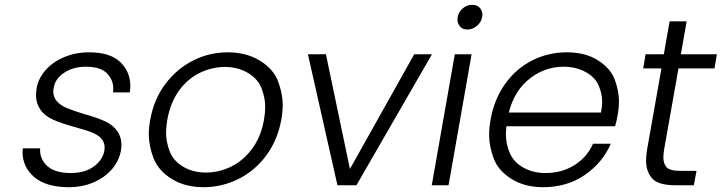

<svg xmlns="http://www.w3.org/2000/svg" viewBox="-20 -772 3007 800"><path d="M267 8Q173 8 123.5 -33.5Q74 -75 74 -139Q74 -146 75 -154H147Q147 -150 147 -147Q147 -106 179 -78.5Q211 -51 276 -51Q333 -51 370.5 -78Q408 -105 415 -145Q416 -152 416 -158Q416 -178 403 -193.5Q390 -209 364.5 -219.5Q339 -230 294 -242Q235 -258 200 -274Q165 -290 147.5 -316.5Q130 -343 130 -374Q130 -389 133 -406Q140 -446 170 -480Q200 -514 247.5 -534Q295 -554 351 -554Q439 -554 481 -513.5Q523 -473 523 -414Q523 -401 521 -387H451Q452 -395 452 -403Q452 -440 425 -467Q398 -494 338 -494Q285 -494 247.5 -469Q210 -444 204 -407Q202 -398 202 -390Q202 -369 216 -351.5Q230 -334 257 -322.5Q284 -311 330 -297Q387 -281 419 -266Q451 -251 468.5 -226Q486 -201 486 -169Q486 -157 484 -145Q476 -101 446 -66.5Q416 -32 369.5 -12Q323 8 267 8Z M828 8Q751 8 695.5 -26.5Q640 -61 620 -112.5Q600 -164 600 -212Q600 -241 606 -273Q621 -358 668.5 -421.5Q716 -485 784 -519.5Q852 -554 929 -554Q1006 -554 1062.5 -519.5Q1119 -485 1138.5 -433.5Q1158 -382 1158 -335Q1158 -306 1152 -273Q1137 -189 1090 -125Q1043 -61 974 -26.5Q905 8 828 8ZM838 -53Q892 -53 942.5 -77.5Q993 -102 1030 -151.5Q1067 -201 1080 -273Q1085 -302 1085 -327Q1085 -365 1069.5 -404.5Q1054 -444 1012.5 -468.5Q971 -493 917 -493Q863 -493 812.5 -468.5Q762 -444 726 -394.5Q690 -345 677 -273Q672 -244 672 -218Q672 -181 687 -141.5Q702 -102 743 -77.5Q784 -53 838 -53Z M1438 -68 1706 -546H1780L1465 0H1386L1263 -546H1338Z M1928 -649Q1907 -649 1896.5 -662Q1886 -675 1886 -690Q1886 -696 1887 -701Q1891 -723 1908.5 -737.5Q1926 -752 1947 -752Q1968 -752 1979 -739.5Q1990 -727 1990 -711Q1990 -706 1989 -701Q1985 -679 1967 -664Q1949 -649 1928 -649ZM1945 -546 1849 0H1779L1875 -546Z M2555 -301Q2549 -265 2543 -246H2090Q2088 -228 2088 -211Q2088 -171 2104.5 -133.5Q2121 -96 2161 -73.5Q2201 -51 2253 -51Q2321 -51 2373.5 -84Q2426 -117 2451 -173H2525Q2490 -93 2416 -42.5Q2342 8 2243 8Q2166 8 2111 -26.5Q2056 -61 2037 -112Q2018 -163 2018 -210Q2018 -240 2024 -273Q2039 -358 2084.5 -422Q2130 -486 2197 -520Q2264 -554 2342 -554Q2420 -554 2472.5 -520Q2525 -486 2542 -439Q2559 -392 2559 -350Q2559 -326 2555 -301ZM2484 -303Q2489 -327 2489 -349Q2489 -381 2474.5 -415.5Q2460 -450 2420 -472Q2380 -494 2328 -494Q2250 -494 2186.5 -444Q2123 -394 2100 -303Z M2807 -487 2747 -148Q2744 -130 2744 -116Q2744 -91 2757 -75.5Q2770 -60 2818 -60H2882L2871 0H2796Q2722 0 2697 -29Q2672 -58 2672 -102Q2672 -123 2676 -148L2736 -487H2660L2670 -546H2746L2770 -683H2841L2817 -546H2967L2957 -487Z"/></svg>

Font: Fz Poppins Light
Style: Italic
Weight: 300
Italic angle: -10°
Designer: Ninad Kale (Devanagari), Jonny Pinhorn (Latin)
Foundry: Indian Type Foundry
Version: Vit hóa bi Vntype.Com & FontZin.Com